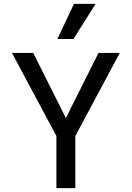

<svg xmlns="http://www.w3.org/2000/svg" viewBox="-20 -974 682 994"><path d="M272 -270 42 -700H152L321 -363L490 -700H600L370 -270V0H272ZM363 -954H475L360 -772H277Z"/></svg>

Font: Niramit Medium
Style: Regular
Weight: 500
Designer: Katatrad Aksorn Co.,Ltd.
Foundry: Cadson Demak Co.,Ltd.
Version: Version 1.000; ttfautohint (v1.6)